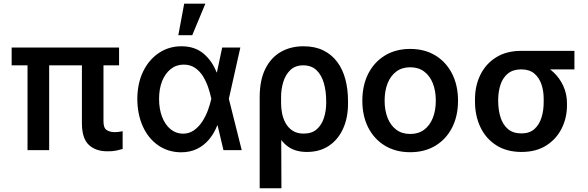

<svg xmlns="http://www.w3.org/2000/svg" viewBox="-20 -799 3131 1022"><path d="M613.8 -545.9V-451.2H42V-545.9ZM241.7 -545.9V0H126.5V-545.9ZM416 -545.9H530.8V-152.8Q530.8 -117.7 547.9 -106.7Q564.9 -95.7 589.8 -95.7Q602.5 -95.7 614 -97.4Q625.5 -99.1 632.8 -100.6V-5.9Q618.2 -1.5 597.9 2.7Q577.6 6.8 551.8 6.3Q490.2 6.8 453.1 -27.6Q416 -62 416 -144Z M942.4 11.7Q874 10.7 821.8 -25.6Q769.5 -62 740.5 -125.7Q711.4 -189.5 710.9 -272.5Q711.4 -355.5 741.9 -418.5Q772.5 -481.4 825.7 -517.1Q878.9 -552.7 945.8 -552.7Q1016.6 -552.7 1062.7 -514.2Q1108.9 -475.6 1132.8 -414.1H1172.9L1197.8 -274.4L1266.6 0H1169.4L1104.5 -274.4Q1099.1 -300.8 1088.9 -331.8Q1078.6 -362.8 1061.8 -390.9Q1044.9 -418.9 1019.3 -437Q993.7 -455.1 958 -455.1Q918.5 -455.1 888.9 -431.6Q859.4 -408.2 843 -367.2Q826.7 -326.2 826.7 -272.5Q826.7 -219.7 842.5 -177.7Q858.4 -135.7 887.2 -111.8Q916 -87.9 953.6 -87.4Q987.3 -87.4 1013.2 -106Q1039.1 -124.5 1057.4 -153.1Q1075.7 -181.6 1087.2 -213.4Q1098.6 -245.1 1104.5 -271.5L1162.6 -545.9H1259.3L1197.8 -271.5L1172.9 -130.9H1136.2Q1120.1 -89.8 1093.5 -57.6Q1066.9 -25.4 1029.5 -6.8Q992.2 11.7 942.4 11.7ZM929.2 -611.8 960.4 -779.3H1073.2L1003.4 -611.8Z M1362.3 203.1V-284.2Q1362.8 -373 1392.3 -432.6Q1421.9 -492.2 1474.4 -522.5Q1526.9 -552.7 1595.7 -552.7Q1656.2 -552.7 1700.9 -530.8Q1745.6 -508.8 1774.9 -469.5Q1804.2 -430.2 1818.4 -377Q1832.5 -323.7 1832.5 -260.3V-250.5Q1833 -173.8 1806.6 -115Q1780.3 -56.2 1731.2 -23.2Q1682.1 9.8 1613.8 9.8Q1554.7 9.8 1516.1 -16.6Q1477.5 -43 1453.9 -90.6Q1430.2 -138.2 1414.6 -202.1L1476.1 -249Q1476.1 -224.1 1481.4 -196Q1486.8 -168 1500.5 -143.3Q1514.2 -118.7 1537.6 -103.3Q1561 -87.9 1596.7 -87.9Q1640.1 -87.9 1666.3 -111.1Q1692.4 -134.3 1704.3 -171.6Q1716.3 -209 1716.3 -250.5V-260.3Q1716.3 -313.5 1703.9 -356.7Q1691.4 -399.9 1664.6 -425.5Q1637.7 -451.2 1593.8 -451.2Q1551.8 -451.2 1525.6 -426.3Q1499.5 -401.4 1487.5 -361.6Q1475.6 -321.8 1476.1 -277.8L1478 203.1Z M2163.1 11.2Q2086.9 11.2 2029.5 -23.2Q1972.2 -57.6 1940.4 -119.4Q1908.7 -181.2 1908.7 -262.7Q1908.7 -345.2 1940.4 -407.2Q1972.2 -469.2 2029.5 -503.9Q2086.9 -538.6 2163.1 -538.6Q2240.2 -538.6 2297.4 -503.9Q2354.5 -469.2 2386.2 -407.2Q2418 -345.2 2418 -262.7Q2418 -181.2 2386.2 -119.4Q2354.5 -57.6 2297.4 -23.2Q2240.2 11.2 2163.1 11.2ZM2163.6 -85.9Q2207.5 -85.9 2237.8 -108.6Q2268.1 -131.3 2283.9 -171.4Q2299.8 -211.4 2299.8 -263.2Q2299.8 -315.4 2283.9 -355.5Q2268.1 -395.5 2237.8 -418.2Q2207.5 -440.9 2163.6 -440.9Q2119.6 -440.9 2089.4 -418.2Q2059.1 -395.5 2043.2 -355.5Q2027.3 -315.4 2027.3 -263.2Q2027.3 -211.4 2043.2 -171.4Q2059.1 -131.3 2089.4 -108.6Q2119.6 -85.9 2163.6 -85.9Z M2508.3 -258.8V-269.5Q2508.3 -343.3 2537.4 -401.6Q2566.4 -460 2621.3 -494.1Q2676.3 -528.3 2754.4 -528.3Q2768.1 -524.4 2780 -511.7Q2792 -499 2808.3 -484.6Q2824.7 -470.2 2852.1 -460.4Q2893.1 -445.3 2926 -414.6Q2959 -383.8 2978.5 -341.3Q2998 -298.8 2998 -249V-238.3Q2998 -171.9 2969.7 -115.2Q2941.4 -58.6 2887.5 -24.4Q2833.5 9.8 2756.3 9.8Q2677.2 9.8 2621.8 -25.6Q2566.4 -61 2537.4 -121.8Q2508.3 -182.6 2508.3 -258.8ZM2631.8 -269.5V-258.8Q2632.3 -212.4 2644.5 -173.8Q2656.7 -135.3 2683.8 -112.1Q2710.9 -88.9 2756.3 -88.9Q2798.8 -88.9 2824.7 -112.1Q2850.6 -135.3 2862.5 -173.8Q2874.5 -212.4 2874 -258.8V-269.5Q2874.5 -313 2862.3 -349.4Q2850.1 -385.7 2824 -407.7Q2797.9 -429.7 2754.4 -429.7Q2710.9 -429.7 2683.8 -407.7Q2656.7 -385.7 2644.5 -349.4Q2632.3 -313 2631.8 -269.5ZM3037.6 -528.3V-429.7H2754.4V-528.3Z"/></svg>

Font: Inter Cardless Tabular Medium
Style: Regular
Weight: 500
Designer: Rasmus Andersson
Foundry: rsms
Version: Version 4.000;git-4fc901f